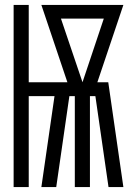

<svg xmlns="http://www.w3.org/2000/svg" viewBox="-20 -755 540 775"><path d="M35 0V-735H96V-423H252L147 -735H478L373 -423H417L478 0H418L365 -367H343V0H282V-367H260L207 0H147L200 -367H96V0ZM313 -423 399 -680H226Z"/></svg>

Font: Iosevka Custom Light
Style: Regular
Weight: 300
Monospace: yes
Designer: Belleve Invis
Foundry: Belleve Invis
Version: Version 27.3.5